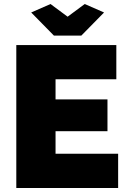

<svg xmlns="http://www.w3.org/2000/svg" viewBox="-20 -934 637 954"><path d="M567 -170V0H61V-710H558V-540H256V-440H514V-282H256V-170ZM231 -914 316 -851 401 -914 497 -872 384 -757H248L135 -872Z"/></svg>

Font: Raleway Thin Black
Style: Regular
Weight: 900
Version: Version 4.026